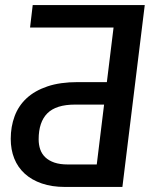

<svg xmlns="http://www.w3.org/2000/svg" viewBox="-20 -740 622 760"><path d="M363 -89 392 -326H277Q202 -326 167.5 -291.5Q133 -257 133 -188.5Q133 -167 139.2 -148.8Q145.5 -130.5 159.5 -117.2Q173.5 -104 195.2 -96.5Q217 -89 248.5 -89ZM553 -720 464.5 0H237.5Q185.5 0 145.5 -13.8Q105.5 -27.5 78 -52.5Q50.5 -77.5 36.5 -112.5Q22.5 -147.5 22.5 -190.5Q22.5 -238.5 37.8 -279.8Q53 -321 85.2 -351Q117.5 -381 167.8 -398Q218 -415 288 -415H403L429.5 -631H99L109.5 -720Z"/></svg>

Font: Lato SemiBold
Style: Italic
Weight: 600
Italic angle: -7°
Designer: Lukasz Dziedzic with Adam Twardoch and Botio Nikoltchev
Foundry: tyPoland Lukasz Dziedzic
Version: Version 2.015; 2015-08-06; http://www.latofonts.com/